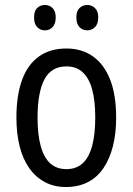

<svg xmlns="http://www.w3.org/2000/svg" viewBox="-20 -742 533 772"><path d="M447 -269Q447 -205 434 -154Q421 -103 396 -66Q371 -29 333 -9.5Q295 10 245 10Q198 10 161 -9.5Q124 -29 98 -65.5Q72 -102 59 -153.5Q46 -205 46 -269Q46 -358 68.5 -420Q91 -482 136 -514.5Q181 -547 247 -547Q309 -547 354 -515Q399 -483 423 -421.5Q447 -360 447 -269ZM131 -269Q131 -202 143.5 -155.5Q156 -109 181.5 -85.5Q207 -62 247 -62Q287 -62 312.5 -85.5Q338 -109 350.5 -155.5Q363 -202 363 -269Q363 -337 350.5 -382.5Q338 -428 312.5 -451.5Q287 -475 247 -475Q186 -475 158.5 -422.5Q131 -370 131 -269ZM117 -672Q117 -698 129.5 -710Q142 -722 161 -722Q179 -722 191.5 -709.5Q204 -697 204 -672Q204 -646 191.5 -633Q179 -620 161 -620Q142 -620 129.5 -633Q117 -646 117 -672ZM287 -672Q287 -698 300 -710Q313 -722 331 -722Q349 -722 362 -709.5Q375 -697 375 -672Q375 -646 362 -633Q349 -620 331 -620Q312 -620 299.5 -633Q287 -646 287 -672Z"/></svg>

Font: Noto Sans Khmer Condensed
Style: Regular
Weight: 400
Width: 3
Designer: Danh Hong and the Monotype Design Team
Foundry: Monotype Imaging Inc.
Version: Version 2.004